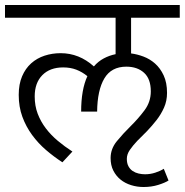

<svg xmlns="http://www.w3.org/2000/svg" viewBox="-30 -650 740 769"><path d="M639 -278Q639 -246 627 -219Q615 -192 597 -169Q579 -146 559 -125L520 -86Q502 -67 490 -49.5Q478 -32 478 -14Q478 4 484.5 16Q491 28 501.5 35Q512 42 525 45Q538 48 551 48Q572 48 592 41.5Q612 35 626 26L645 73Q631 82 604 90.5Q577 99 545 99Q519 99 495 91.5Q471 84 453 69.5Q435 55 424 33.5Q413 12 413 -17Q413 -54 438 -84.5Q463 -115 493.5 -145Q524 -175 549 -208.5Q574 -242 574 -284Q574 -334 547 -358.5Q520 -383 476 -383Q416 -383 388 -336Q360 -289 359 -203H295Q295 -291 320 -345Q299 -362 275.5 -371Q252 -380 223 -380Q170 -380 139.5 -349Q109 -318 109 -264Q109 -226 121 -194.5Q133 -163 153.5 -136Q174 -109 201.5 -86Q229 -63 260 -43L220 0Q186 -22 154.5 -49Q123 -76 98.5 -109.5Q74 -143 59.5 -182.5Q45 -222 45 -270Q45 -313 58.5 -344.5Q72 -376 95 -396.5Q118 -417 148.5 -427Q179 -437 213 -437Q287 -437 346 -384Q363 -404 385.5 -416Q408 -428 433 -433V-579H-10V-630H690V-579H495V-436Q519 -433 544.5 -423.5Q570 -414 591 -395.5Q612 -377 625.5 -348Q639 -319 639 -278Z"/></svg>

Font: Mukta Light
Style: Regular
Weight: 300
Designer: Girish Dalvi and Yashodeep Gholap
Foundry: Ek Type
Version: Version 2.538;PS 1.002;hotconv 16.6.51;makeotf.lib2.5.65220;